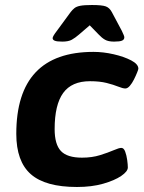

<svg xmlns="http://www.w3.org/2000/svg" viewBox="-20 -738 573 766"><path d="M287 8Q161 8 103 -43Q45 -94 45 -204Q45 -531 353 -531Q392 -531 433.5 -521.5Q475 -512 503.5 -497Q532 -482 532 -464Q532 -461 527 -448.5Q522 -436 514.5 -421Q507 -406 498 -395.5Q489 -385 480 -385Q470 -385 451.5 -392.5Q433 -400 405.5 -407Q378 -414 339 -414Q266 -414 232 -367Q198 -320 198 -223Q198 -162 223 -135.5Q248 -109 307 -109Q347 -109 379 -119Q411 -129 433 -138.5Q455 -148 464 -148Q474 -148 479.5 -133Q485 -118 487.5 -99.5Q490 -81 490 -70Q490 -54 463.5 -36Q437 -18 391.5 -5Q346 8 287 8ZM229 -572Q207 -572 198.5 -575.5Q190 -579 190 -586Q190 -593 207 -615L262 -690Q269 -699 277 -705.5Q285 -712 300.5 -715Q316 -718 347 -718Q387 -718 402 -712.5Q417 -707 426 -690L466 -615Q470 -606 473 -599.5Q476 -593 476 -589Q476 -580 467 -576Q458 -572 435 -572Q412 -572 399 -579.5Q386 -587 374 -600L338 -637L295 -600Q280 -587 266.5 -579.5Q253 -572 229 -572Z"/></svg>

Font: Asap Semi Expanded Semi Expanded Regular
Style: Bold Italic
Weight: 700
Width: 6
Italic angle: -6°
Designer: Pablo Cosgaya
Foundry: Omnibus-Type
Version: Version 3.001; ttfautohint (v1.8.4.7-5d5b)